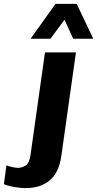

<svg xmlns="http://www.w3.org/2000/svg" viewBox="-137 -780 499 986"><path d="M-5 186Q-21 186 -42 183.5Q-63 181 -83 176.5Q-103 172 -117 166L-104 69Q-93 74 -74 78Q-55 82 -44 82Q-24 82 -5 70Q14 58 20 14L94 -511H253L178 21Q166 106 118.5 146Q71 186 -5 186ZM20 -581 148 -760H257L342 -581H239L167 -738H238L122 -581Z"/></svg>

Font: Chivo Medium
Style: Bold Italic
Weight: 700
Italic angle: -8.05°
Version: Version 2.002